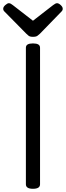

<svg xmlns="http://www.w3.org/2000/svg" viewBox="-36 -1160 410 1194"><path d="M169 14Q147 14 136 7Q125 0 125 -14V-863Q125 -877 136 -883.5Q147 -890 169 -890Q191 -890 202 -883.5Q213 -877 213 -863V-14Q213 0 202 7Q191 14 169 14ZM319 -1140Q329 -1140 341.5 -1128.5Q354 -1117 354 -1106Q354 -1104 353.5 -1100Q353 -1096 348 -1090L213 -951Q206 -945 197.5 -938Q189 -931 169 -931Q150 -931 141.5 -938Q133 -945 127 -951L-10 -1090Q-15 -1096 -15.5 -1100Q-16 -1104 -16 -1106Q-16 -1117 -3 -1128.5Q10 -1140 19 -1140Q26 -1140 31.5 -1136.5Q37 -1133 44 -1128L169 -1031L294 -1128Q302 -1133 307 -1136.5Q312 -1140 319 -1140Z"/></svg>

Font: Playwrite IT Moderna
Style: Regular
Weight: 400
Designer: Veronika Burian, José Scaglione
Foundry: TypeTogether
Version: Version 1.002